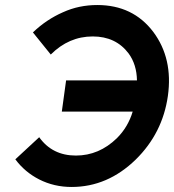

<svg xmlns="http://www.w3.org/2000/svg" viewBox="-20 -732 692 764"><path d="M367 -712Q509 -712 590 -605Q669 -499 648 -350Q627 -202 520 -97Q408 12 265 12Q195 12 136 -18Q79 -47 41 -98L136 -186Q188 -113 282 -113Q374 -113 445 -182Q468 -205 483.5 -231.5Q499 -258 508 -288H226L243 -412H525Q524 -475 492 -519Q441 -587 349 -587Q254 -587 182 -515L111 -603Q138 -629 168 -649Q198 -669 230 -683Q263 -698 297 -705Q331 -712 367 -712Z"/></svg>

Font: Unageo
Style: SemiBold-Italic
Weight: 600
Designer: Richard Sepsi
Foundry: Richard Sepsi
Version: Version 2.000